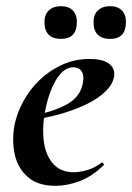

<svg xmlns="http://www.w3.org/2000/svg" viewBox="-20 -590 428 622"><path d="M160 12Q102 12 69.5 -17Q37 -46 27.5 -91Q18 -136 27 -185Q35 -224 56 -262.5Q77 -301 109 -331.5Q141 -362 182 -380.5Q223 -399 270 -399Q311 -399 331.5 -385Q352 -371 350 -345Q347 -319 323 -295Q299 -271 259.5 -252Q220 -233 171.5 -219.5Q123 -206 73 -201L75 -214Q146 -225 194 -250.5Q242 -276 249 -324Q253 -346 244.5 -359Q236 -372 218 -372Q195 -372 176.5 -351.5Q158 -331 144.5 -296Q131 -261 124 -218Q116 -167 123 -125Q130 -83 154 -57.5Q178 -32 219 -32Q238 -32 262.5 -39Q287 -46 309 -63Q311 -65 314.5 -61Q318 -57 316 -55Q278 -18 237.5 -3Q197 12 160 12ZM337 -464Q283 -464 283 -519Q283 -543 297.5 -556.5Q312 -570 337 -570Q361 -570 374.5 -556.5Q388 -543 388 -519Q388 -464 337 -464ZM178 -464Q124 -464 124 -519Q124 -543 138.5 -556.5Q153 -570 178 -570Q202 -570 215.5 -556.5Q229 -543 229 -519Q229 -464 178 -464Z"/></svg>

Font: Cormorant Garamond Light
Style: Italic
Weight: 300
Italic angle: -10°
Designer: Christian Thalmann (Catharsis Fonts)
Foundry: Catharsis Fonts
Version: Version 4.001